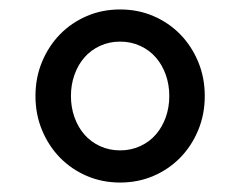

<svg xmlns="http://www.w3.org/2000/svg" viewBox="-20 -730 508 406"><path d="M234 -344Q196 -344 163.5 -358Q131 -372 107 -396.5Q83 -421 69 -454.5Q55 -488 55 -527Q55 -566 69 -599.5Q83 -633 107 -657.5Q131 -682 163.5 -696Q196 -710 234 -710Q272 -710 304.5 -696Q337 -682 361 -657.5Q385 -633 399 -599.5Q413 -566 413 -527Q413 -488 399 -454.5Q385 -421 361 -396.5Q337 -372 304.5 -358Q272 -344 234 -344ZM234 -412Q257 -412 276.5 -421Q296 -430 309.5 -445.5Q323 -461 330.5 -482Q338 -503 338 -527Q338 -551 330.5 -572Q323 -593 309.5 -608.5Q296 -624 276.5 -633Q257 -642 234 -642Q211 -642 191.5 -633Q172 -624 158.5 -608.5Q145 -593 137.5 -572Q130 -551 130 -527Q130 -503 137.5 -482Q145 -461 158.5 -445.5Q172 -430 191.5 -421Q211 -412 234 -412Z"/></svg>

Font: IBM Plex Serif SmBld
Style: Regular
Weight: 600
Designer: Mike Abbink, Paul van der Laan, Pieter van Rosmalen
Foundry: Bold Monday
Version: Version 3.001